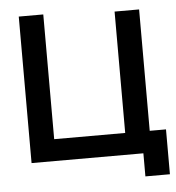

<svg xmlns="http://www.w3.org/2000/svg" viewBox="-57 -773 863 940"><g transform="rotate(-5 375.0 -303.0)"><path d="M619.5 113.5H740V-107H660V-703.5H539.5V-107H190.5V-720H70V0H619.5Z"/></g></svg>

Font: Eudonet
Style: Bold
Weight: 700
Designer: Mikhail Sharanda
Foundry: Mikhail Sharanda
Version: Version 4.503;Glyphs 3.1.2 (3151)